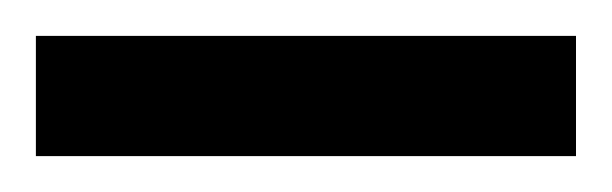

<svg xmlns="http://www.w3.org/2000/svg" viewBox="-20 70 341 107"><path d="M0 90V157H301V90Z"/></svg>

Font: Noto Sans Devanagari UI ExtraCondensed ExtraBold
Style: Regular
Weight: 800
Width: 2
Designer: Jelle Bosma - Monotype Design Team
Foundry: Monotype Imaging Inc.
Version: Version 2.003